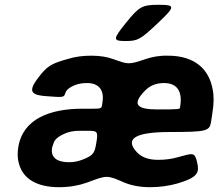

<svg xmlns="http://www.w3.org/2000/svg" viewBox="-20 -770 910 800"><path d="M801 -95C791 -137 784 -132 721 -115C697 -108 670 -104 639 -104C599 -104 570 -115 551 -135C498 -192 542 -220 690 -220C838 -220 853 -224 859 -260L865 -299C871 -336 872 -369 866 -398C851 -482 791 -538 680 -538C645 -539 614 -533 587 -524C516 -500 515 -501 451 -524C426 -533 396 -538 361 -538C326 -538 294 -534 265 -525C192 -505 175 -494 137 -443C94 -386 113 -373 177 -369C240 -364 245 -365 250 -376C254 -386 254 -399 291 -415C306 -421 323 -424 343 -424C392 -424 415 -394 407 -345L405 -331C403 -318 399 -317 363 -317H323C190 -317 75 -276 56 -156C52 -131 53 -108 59 -88C76 -24 135 10 226 10C269 10 308 3 342 -9C427 -41 425 -41 499 -9C528 3 564 10 606 10C647 10 686 4 721 -6C808 -32 811 -53 801 -95ZM197 -154C198 -158 199 -163 201 -167C206 -179 206 -194 249 -213C266 -221 287 -225 310 -225H350C385 -225 389 -221 382 -179C375 -137 373 -124 327 -106C309 -99 290 -94 269 -94C221 -94 190 -111 197 -154ZM731 -328 730 -321C729 -315 720 -314 636 -314C552 -314 527 -334 584 -392C603 -412 629 -424 663 -424C721 -424 740 -386 731 -328ZM505 -675C449 -606 450 -599 503 -599C555 -599 566 -606 639 -675C711 -743 711 -750 642 -750C572 -750 560 -743 505 -675Z"/></svg>

Font: Asimov Print
Style: AIt
Weight: 500
Designer: Google
Version: Version 2.000980: 2014